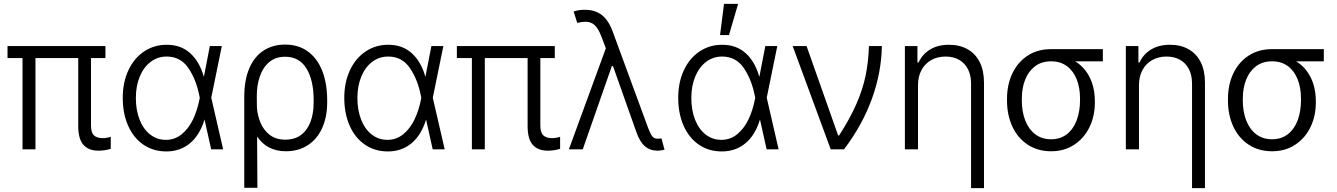

<svg xmlns="http://www.w3.org/2000/svg" viewBox="-20 -767 6865 986"><path d="M521.5 -468.8H447.3V-122.1Q447.3 -85 463.1 -71.3Q479 -57.6 506.8 -57.6Q517.6 -57.6 529.1 -59.6Q540.5 -61.5 548.8 -64.5V-2.9Q519.5 6.8 485.4 6.8Q435.5 6.8 408.7 -22.9Q381.8 -52.7 381.8 -119.1V-468.8H162.1V0H95.7V-468.8H18.6V-530.3H521.5Z M610.4 -264.6Q610.4 -343.8 639.2 -405.8Q668 -467.8 719.5 -502.4Q771 -537.1 835.9 -537.1Q908.7 -537.1 956.5 -494.1Q1004.4 -451.2 1026.4 -374H1027.3L1057.6 -530.3H1119.1L1064.9 -265.1L1126 0H1064.5L1030.3 -153.3Q1006.3 -73.7 955.8 -31.5Q905.3 10.7 834 10.7Q767.1 10.7 716.3 -24.2Q665.5 -59.1 637.9 -121.6Q610.4 -184.1 610.4 -264.6ZM832 -48.8Q878.4 -48.8 914.1 -78.4Q949.7 -107.9 971.7 -154.8Q993.7 -201.7 1003.9 -254.9L1005.9 -265.1L1003.9 -274.4Q987.8 -357.9 947.5 -417.2Q907.2 -476.6 835.9 -476.6Q790 -476.6 754.2 -449.7Q718.3 -422.9 698 -374.3Q677.7 -325.7 677.7 -263.7Q677.7 -201.7 696.8 -152.8Q715.8 -104 751 -76.4Q786.1 -48.8 832 -48.8Z M1444.3 -538.1Q1512.2 -538.1 1560.8 -502.9Q1609.4 -467.8 1634.8 -403.1Q1660.2 -338.4 1660.2 -252V-241.2Q1660.2 -167.5 1635 -110.6Q1609.9 -53.7 1561.8 -22Q1513.7 9.8 1448.2 9.8Q1351.6 9.8 1300.3 -65.9L1301.8 197.3H1234.4V-269.5Q1234.4 -356 1260.3 -416.3Q1286.1 -476.6 1333.5 -507.3Q1380.9 -538.1 1444.3 -538.1ZM1299.3 -215.8Q1302.2 -173.3 1318.4 -135.5Q1334.5 -97.7 1366.2 -73.7Q1397.9 -49.8 1445.3 -49.8Q1494.1 -49.8 1526.6 -74.7Q1559.1 -99.6 1575 -142.8Q1590.8 -186 1590.8 -241.2V-252Q1590.8 -354.5 1554 -415Q1517.1 -475.6 1444.3 -475.6Q1395 -475.6 1362.3 -447.8Q1329.6 -419.9 1314 -373.5Q1298.3 -327.1 1298.8 -270.5Z M1748 -264.6Q1748 -343.8 1776.9 -405.8Q1805.7 -467.8 1857.2 -502.4Q1908.7 -537.1 1973.6 -537.1Q2046.4 -537.1 2094.2 -494.1Q2142.1 -451.2 2164.1 -374H2165L2195.3 -530.3H2256.8L2202.6 -265.1L2263.7 0H2202.1L2168 -153.3Q2144 -73.7 2093.5 -31.5Q2043 10.7 1971.7 10.7Q1904.8 10.7 1854 -24.2Q1803.2 -59.1 1775.6 -121.6Q1748 -184.1 1748 -264.6ZM1969.7 -48.8Q2016.1 -48.8 2051.8 -78.4Q2087.4 -107.9 2109.4 -154.8Q2131.3 -201.7 2141.6 -254.9L2143.6 -265.1L2141.6 -274.4Q2125.5 -357.9 2085.2 -417.2Q2044.9 -476.6 1973.6 -476.6Q1927.7 -476.6 1891.8 -449.7Q1856 -422.9 1835.7 -374.3Q1815.4 -325.7 1815.4 -263.7Q1815.4 -201.7 1834.5 -152.8Q1853.5 -104 1888.7 -76.4Q1923.8 -48.8 1969.7 -48.8Z M2829.1 -468.8H2754.9V-122.1Q2754.9 -85 2770.8 -71.3Q2786.6 -57.6 2814.5 -57.6Q2825.2 -57.6 2836.7 -59.6Q2848.1 -61.5 2856.4 -64.5V-2.9Q2827.1 6.8 2793 6.8Q2743.2 6.8 2716.3 -22.9Q2689.5 -52.7 2689.5 -119.1V-468.8H2469.7V0H2403.3V-468.8H2326.2V-530.3H2829.1Z M3248 -88.9 3127.9 -427.7H3122.1L2972.7 0H2901.4L3091.3 -519L3069.3 -577.1Q3053.7 -619.1 3034.7 -637.2Q3015.6 -655.3 2986.3 -655.3Q2967.8 -655.3 2944.3 -649.4L2925.8 -708Q2952.1 -716.8 2982.4 -716.8Q3036.1 -716.8 3071 -689.5Q3106 -662.1 3127 -603.5L3308.6 -109.4Q3319.8 -80.1 3329.3 -67.4Q3338.9 -54.7 3356.4 -54.7Q3367.2 -54.7 3377 -56.6L3392.6 2Q3371.6 6.8 3356.4 6.8Q3318.4 6.8 3291.7 -16.1Q3265.1 -39.1 3248 -88.9Z M3462.9 -264.6Q3462.9 -343.8 3491.7 -405.8Q3520.5 -467.8 3572 -502.4Q3623.5 -537.1 3688.5 -537.1Q3761.2 -537.1 3809.1 -494.1Q3856.9 -451.2 3878.9 -374H3879.9L3910.2 -530.3H3971.7L3917.5 -265.1L3978.5 0H3917L3882.8 -153.3Q3858.9 -73.7 3808.3 -31.5Q3757.8 10.7 3686.5 10.7Q3619.6 10.7 3568.8 -24.2Q3518.1 -59.1 3490.5 -121.6Q3462.9 -184.1 3462.9 -264.6ZM3684.6 -48.8Q3731 -48.8 3766.6 -78.4Q3802.2 -107.9 3824.2 -154.8Q3846.2 -201.7 3856.4 -254.9L3858.4 -265.1L3856.4 -274.4Q3840.3 -357.9 3800 -417.2Q3759.8 -476.6 3688.5 -476.6Q3642.6 -476.6 3606.7 -449.7Q3570.8 -422.9 3550.5 -374.3Q3530.3 -325.7 3530.3 -263.7Q3530.3 -201.7 3549.3 -152.8Q3568.4 -104 3603.5 -76.4Q3638.7 -48.8 3684.6 -48.8ZM3698.2 -747.1H3770.5L3723.6 -586.9H3677.7Z M4050.8 -530.3H4122.1L4284.2 -71.3H4289.1Q4345.2 -158.2 4377.9 -233.2Q4410.6 -308.1 4425.3 -378.9Q4439.9 -449.7 4442.4 -530.3H4508.8Q4506.3 -393.6 4457.5 -259.3Q4408.7 -125 4314.5 0H4246.1Z M4694.3 0H4627V-530.3H4691.4V-446.3H4697.3Q4716.8 -488.8 4756.6 -512.9Q4796.4 -537.1 4853.5 -537.1Q4907.7 -537.1 4948.2 -514.6Q4988.8 -492.2 5011 -448.5Q5033.2 -404.8 5033.2 -342.8V199.2H4966.8V-337.9Q4966.8 -380.4 4950.9 -411.6Q4935.1 -442.9 4905.5 -459.7Q4876 -476.6 4835.9 -476.6Q4794.9 -476.6 4762.7 -458.7Q4730.5 -440.9 4712.4 -407.5Q4694.3 -374 4694.3 -329.1Z M5377 -514.6H5643.6V-452.1H5501.5Q5550.3 -421.9 5576.4 -368.9Q5602.5 -315.9 5602.5 -247.1V-239.3Q5602.5 -171.4 5575.2 -114.5Q5547.9 -57.6 5496.8 -23.9Q5445.8 9.8 5377.9 9.8Q5309.6 9.8 5258.1 -23.9Q5206.5 -57.6 5179 -116.9Q5151.4 -176.3 5151.4 -251V-259.8Q5151.4 -332 5179 -390.1Q5206.5 -448.2 5257.6 -481.4Q5308.6 -514.6 5377 -514.6ZM5377.9 -51.8Q5425.8 -51.8 5459.2 -78.1Q5492.7 -104.5 5509.5 -150.1Q5526.4 -195.8 5526.4 -252.9V-260.7Q5526.4 -314.9 5509.8 -358.2Q5493.2 -401.4 5459.7 -426.8Q5426.3 -452.1 5377.9 -452.1Q5329.1 -452.1 5295.4 -426.8Q5261.7 -401.4 5244.6 -357.9Q5227.5 -314.5 5227.5 -259.8V-251Q5227.5 -194.8 5244.6 -149.7Q5261.7 -104.5 5295.7 -78.1Q5329.6 -51.8 5377.9 -51.8Z M5829.1 0H5761.7V-530.3H5826.2V-446.3H5832Q5851.6 -488.8 5891.4 -512.9Q5931.2 -537.1 5988.3 -537.1Q6042.5 -537.1 6083 -514.6Q6123.5 -492.2 6145.8 -448.5Q6168 -404.8 6168 -342.8V199.2H6101.6V-337.9Q6101.6 -380.4 6085.7 -411.6Q6069.8 -442.9 6040.3 -459.7Q6010.7 -476.6 5970.7 -476.6Q5929.7 -476.6 5897.5 -458.7Q5865.2 -440.9 5847.2 -407.5Q5829.1 -374 5829.1 -329.1Z M6511.7 -514.6H6778.3V-452.1H6636.2Q6685.1 -421.9 6711.2 -368.9Q6737.3 -315.9 6737.3 -247.1V-239.3Q6737.3 -171.4 6710 -114.5Q6682.6 -57.6 6631.6 -23.9Q6580.6 9.8 6512.7 9.8Q6444.3 9.8 6392.8 -23.9Q6341.3 -57.6 6313.7 -116.9Q6286.1 -176.3 6286.1 -251V-259.8Q6286.1 -332 6313.7 -390.1Q6341.3 -448.2 6392.3 -481.4Q6443.4 -514.6 6511.7 -514.6ZM6512.7 -51.8Q6560.5 -51.8 6594 -78.1Q6627.4 -104.5 6644.3 -150.1Q6661.1 -195.8 6661.1 -252.9V-260.7Q6661.1 -314.9 6644.5 -358.2Q6627.9 -401.4 6594.5 -426.8Q6561 -452.1 6512.7 -452.1Q6463.9 -452.1 6430.2 -426.8Q6396.5 -401.4 6379.4 -357.9Q6362.3 -314.5 6362.3 -259.8V-251Q6362.3 -194.8 6379.4 -149.7Q6396.5 -104.5 6430.4 -78.1Q6464.4 -51.8 6512.7 -51.8Z"/></svg>

Font: Pretendard JP Light
Style: Regular
Weight: 300
Designer: Base glyphs from Inter by Rasmus Andersson; Hangeul glyphs from Noto Sans CJK(Source Han Sans) by Jang Soo-young and Kan
Foundry: Kil Hyung-jin
Version: Version 1.309